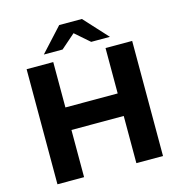

<svg xmlns="http://www.w3.org/2000/svg" viewBox="-127 -1015 1063 1128"><g transform="rotate(-15 404.0 -450.5)"><path d="M725 -700V0H563V-287H245V0H83V-700H245V-424H563V-700ZM491 -757 404 -833 317 -757H203L335 -901H473L605 -757Z"/></g></svg>

Font: mBank
Style: Bold
Weight: 700
Designer: Julieta Ulanovsky
Foundry: Julieta Ulanovsky
Version: Version 7.200